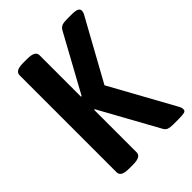

<svg xmlns="http://www.w3.org/2000/svg" viewBox="-205 -801 903 903"><g transform="rotate(-45 246.5 -350.0)"><path d="M115 2Q86 2 73.5 -5.5Q61 -13 61 -27V-673Q61 -687 73.5 -694.5Q86 -702 115 -702H140Q169 -702 181.5 -694.5Q194 -687 194 -673V-397H198L352 -678Q360 -693 372 -697.5Q384 -702 410 -702H432Q462 -702 472.5 -696.5Q483 -691 483 -681Q483 -670 476 -658L310 -357L486 -38Q492 -27 492.5 -22.5Q493 -18 493 -14Q493 -4 482 -1Q471 2 447 2H407Q389 2 377 -2Q365 -6 357 -22L198 -310H194V-27Q194 -13 181.5 -5.5Q169 2 140 2Z"/></g></svg>

Font: Asap Condensed SemiBold
Style: Regular
Weight: 600
Width: 3
Designer: Pablo Cosgaya
Foundry: Omnibus-Type
Version: Version 3.001; ttfautohint (v1.8.4.7-5d5b)